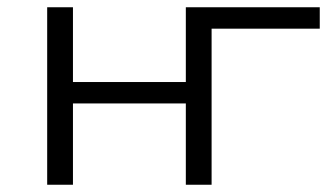

<svg xmlns="http://www.w3.org/2000/svg" viewBox="-20 -509 917 529"><path d="M110 0V-489H181V-283H492V-489H861V-430H563V0H492V-224H181V0Z"/></svg>

Font: Nunito Sans 10pt Expanded Light
Style: Regular
Weight: 300
Width: 7
Designer: Vernon Adams
Foundry: Vernon Adams
Version: Version 3.101;gftools[0.9.27]